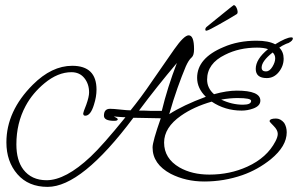

<svg xmlns="http://www.w3.org/2000/svg" viewBox="-20 -648 1164 750"><path d="M166 82Q91 82 48 32.5Q5 -17 5 -92Q5 -214 108 -317Q182 -391 262 -391Q357 -391 357 -298Q357 -270 347 -239Q334 -196 313 -196Q305 -196 305 -205Q305 -209 317 -239Q328 -270 328 -287Q328 -320 309.5 -343Q291 -366 259 -366Q206 -366 154 -323Q131 -304 112.5 -282Q94 -260 80 -234Q44 -167 44 -84Q44 -22 71 14Q103 56 162 56Q236 56 334 -36Q381 -80 470 -190Q466 -190 458 -190.5Q450 -191 437 -192L427 -193H425Q440 -186 440 -182Q440 -176 426 -176Q386 -176 386 -196Q386 -223 410 -223Q423 -223 450 -220Q477 -217 490 -217Q508 -239 530 -268.5Q552 -298 577 -335L661 -456Q699 -510 717 -510Q738 -510 738 -456Q738 -432 729 -424Q722 -418 716.5 -409Q711 -400 706 -389Q690 -351 673.5 -304.5Q657 -258 641 -202Q695 -237 784 -270Q750 -303 750 -344Q750 -421 853 -464Q910 -489 982 -489Q1029 -489 1055 -475Q1099 -502 1118 -502Q1124 -502 1124 -498Q1124 -489 1107 -480Q1100 -478 1094 -475Q1088 -472 1082 -469Q1080 -468 1077.5 -466Q1075 -464 1071 -462Q1088 -445 1088 -419Q1088 -390 1069 -366.5Q1050 -343 1022 -343Q979 -343 979 -379Q979 -417 1027 -456Q1011 -462 984 -462Q914 -462 859 -434Q789 -400 789 -337Q789 -304 816 -280Q866 -294 905 -294Q997 -294 997 -255Q997 -234 969 -224Q947 -216 924 -216Q859 -216 807 -251Q737 -231 687 -196Q621 -150 621 -91Q621 -29 681 6Q730 34 798 34Q878 34 946 3Q1023 -32 1056 -96Q1065 -113 1065 -125Q1065 -140 1049 -156Q1033 -172 1033 -174Q1033 -185 1058 -185Q1076 -185 1090 -168Q1100 -152 1100 -131Q1100 -77 1038 -26Q987 15 927 36Q855 61 778 61Q706 61 647 31Q576 -7 576 -72Q576 -95 608 -186L501 -188Q299 82 166 82ZM1019 -369Q1033 -369 1044 -387Q1055 -405 1055 -420Q1055 -434 1045 -443Q1002 -409 1002 -384Q1002 -369 1019 -369ZM612 -215Q634 -306 671 -402Q632 -356 595 -309.5Q558 -263 523 -216H541Q549 -216 555.5 -215.5Q562 -215 567 -215ZM929 -239Q961 -239 961 -254Q961 -265 908 -265Q879 -265 844 -259Q886 -239 929 -239ZM786 -528Q782 -528 782 -533Q782 -538 786 -542Q791 -546 808 -560Q825 -574 845 -590Q865 -606 876 -615Q883 -620 887.5 -624Q892 -628 893 -628Q898 -628 902.5 -620.5Q907 -613 908 -604.5Q909 -596 905 -593Q894 -586 876 -575.5Q858 -565 838.5 -554Q819 -543 804.5 -535.5Q790 -528 786 -528Z"/></svg>

Font: Petemoss
Style: Regular
Weight: 400
Designer: Robert E. Leuschke
Foundry: Robert E. Leuschke
Version: Version 1.010; ttfautohint (v1.8.3)